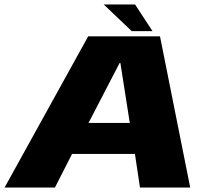

<svg xmlns="http://www.w3.org/2000/svg" viewBox="-36 -838 954 858"><path d="M-15.5 0 358 -675.5H679L814 0H589.5L567 -150H286L209.5 0ZM359.5 -288.5H544L502 -556.5H498.5ZM552.5 -699 427.5 -818H567.5L645.5 -699Z"/></svg>

Font: Anybody ExtraExpanded ExtraBold
Style: Italic
Weight: 800
Width: 8
Italic angle: -10°
Designer: Tyler Finck
Foundry: Etcetera Type Company
Version: Version 1.010; ttfautohint (v1.8.3) -l 8 -r 50 -G 200 -x 14 